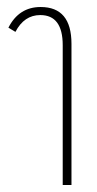

<svg xmlns="http://www.w3.org/2000/svg" viewBox="-20 -528 278 548"><path d="M159 0V-399Q159 -485 95 -485Q49 -485 24 -437L4 -449Q34 -508 96 -508Q184 -508 184 -403V0Z"/></svg>

Font: Noto Sans Thai Looped UI Condensed Thin
Style: Regular
Weight: 100
Width: 3
Designer: Cadson Demak Team
Foundry: Cadson Demak Co., Ltd.
Version: Version 1.000; ttfautohint (v1.8.4.7-5d5b)